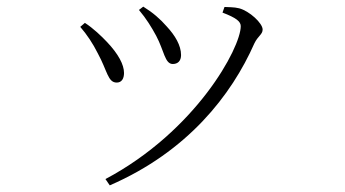

<svg xmlns="http://www.w3.org/2000/svg" viewBox="-20 -511 1040 579"><path d="M399 -481C421 -455 437 -429 451 -403C475 -358 477 -318 501 -318C516 -318 526 -327 526 -345C526 -374 508 -404 483 -431C463 -454 441 -473 412 -491ZM311 48C546 -54 678 -224 747 -380C758 -403 772 -407 772 -422C772 -441 732 -478 701 -486C685 -490 670 -489 657 -490L651 -473C693 -457 706 -446 706 -432C706 -367 571 -116 298 29ZM222 -430C242 -407 260 -380 275 -350C304 -297 305 -262 332 -262C347 -262 354 -274 354 -291C354 -316 337 -348 303 -384C286 -402 261 -426 236 -442Z"/></svg>

Font: Noto Serif CJK SC ExtraLight
Style: Regular
Weight: 200
Designer: Ryoko NISHIZUKA 西塚涼子 (kana & ideographs); Frank Grießhammer (Latin, Greek & Cyrillic); Wenlong ZHANG 张文龙 (bopomofo); San
Foundry: Adobe
Version: Version 2.001;hotconv 1.1.0;makeotfexe 2.6.0